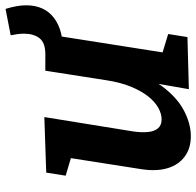

<svg xmlns="http://www.w3.org/2000/svg" viewBox="-28 -696 736 721"><g transform="rotate(-90 340.5 -336.0)"><path d="M190.3 12.1Q144.4 12.5 113 -10.5Q81.6 -33.5 69.1 -74.7Q56.6 -116 64.9 -171.5L110.1 -460.4L121.2 -434L40.8 -457.9L52.3 -530.9L260.9 -538L207 -204.7Q202.4 -172.8 204.8 -148.8Q207.1 -124.8 218.6 -111.2Q230.2 -97.6 252 -97.6Q273.1 -97.6 295.7 -110.1Q318.3 -122.6 338.8 -148.5Q359.2 -174.3 375.3 -213.7Q391.3 -253 399.5 -307L435 -534.3H573L500.8 -75.2L484.2 -99.9L572.8 -72.9L561.3 -0.6L365.6 4.7L395.8 -168.2L438.7 -242.1Q418.9 -154 377.8 -97.7Q336.6 -41.4 287.2 -14.8Q237.8 11.8 190.3 12.1ZM501.4 -467.9 500.3 -534.3Q541.1 -535 557.6 -556.9Q574 -578.9 574 -613.9Q574 -626.2 572.4 -638.8Q570.7 -651.3 568 -664.4L667.1 -683.7Q680.6 -639.9 680.6 -606.3Q680.6 -538.2 633.5 -502Q586.4 -465.9 501.4 -467.9Z"/></g></svg>

Font: Bitter Thin
Style: Italic
Weight: 100
Italic angle: -9°
Designer: Sol Matas, and Bitter project Authors
Foundry: Sol Matas
Version: Version 2.002